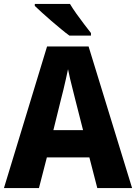

<svg xmlns="http://www.w3.org/2000/svg" viewBox="-20 -951 688 971"><path d="M472 0 432 -155H217L177 0H0L218 -716H428L648 0ZM360 -450Q355 -471 348 -498Q341 -525 334.5 -552.5Q328 -580 324 -601Q320 -581 313.5 -552.5Q307 -524 300.5 -496.5Q294 -469 289 -451L250 -293H400ZM334 -931Q347 -909 366.5 -881.5Q386 -854 406 -828Q426 -802 440 -784V-771H331Q314 -783 290 -803Q266 -823 240 -845Q214 -867 192 -887.5Q170 -908 156 -921V-931Z"/></svg>

Font: Noto Sans Gujarati SemiCondensed ExtraBold
Style: Regular
Weight: 800
Width: 4
Designer: Jelle Bosma - Monotype Design Team, Universal Thirst
Foundry: Monotype Imaging Inc.
Version: Version 2.106; ttfautohint (v1.8.4.7-5d5b)